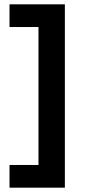

<svg xmlns="http://www.w3.org/2000/svg" viewBox="-20 -780 410 888"><path d="M24 -17H158V-655H24V-760H280V88H24Z"/></svg>

Font: Kufam SemiBold
Style: Regular
Weight: 600
Designer: Wael Morcos, Artur Schmal
Foundry: Original Type
Version: Version 1.300; ttfautohint (v1.8.3)